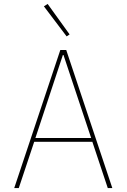

<svg xmlns="http://www.w3.org/2000/svg" viewBox="-20 -951 640 971"><path d="M525 0 447 -234H153L75 0H52L285 -698H315L548 0ZM301 -673H298L159 -253H441ZM202 -919 221 -931 332 -777 317 -767Z"/></svg>

Font: IBM Plex Mono Thin
Style: Regular
Weight: 100
Monospace: yes
Designer: Mike Abbink, Paul van der Laan, Pieter van Rosmalen
Foundry: Bold Monday
Version: Version 2.3